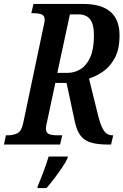

<svg xmlns="http://www.w3.org/2000/svg" viewBox="-38 -734 627 975"><path d="M-18 0 -8 -47H3Q28 -47 49.5 -57Q71 -67 80 -110L183 -599Q186 -612 187.5 -619.5Q189 -627 189 -632Q189 -655 173 -661Q157 -667 132 -667H121L132 -714H384Q569 -714 569 -555Q569 -484 545 -439.5Q521 -395 485 -370.5Q449 -346 414 -335L462 -140Q475 -91 490.5 -69Q506 -47 531 -47H537L526 0H511Q460 0 426 -9.5Q392 -19 372 -44Q352 -69 342 -116L300 -313H243L201 -116Q195 -91 195 -82Q195 -59 211 -53Q227 -47 252 -47H278L267 0ZM305 -364Q341 -364 371.5 -383Q402 -402 420.5 -443.5Q439 -485 439 -554Q439 -611 419.5 -636Q400 -661 360 -661H317L253 -364ZM154 210Q168 177 183.5 136Q199 95 209 61H307L305 69Q297 88 278 116Q259 144 237.5 172.5Q216 201 198 221H152Z"/></svg>

Font: Noto Serif ExtraCondensed SemiBold
Style: Italic
Weight: 600
Width: 2
Italic angle: -12°
Designer: Monotype Design Team
Foundry: Monotype Imaging Inc.
Version: Version 2.013